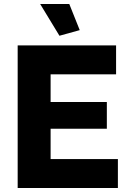

<svg xmlns="http://www.w3.org/2000/svg" viewBox="-20 -936 639 956"><path d="M377 -786 325 -916H180L276 -758ZM232 -295H512V-428H232V-566H558V-710H68V0H567V-144H232Z"/></svg>

Font: RT Raleway ExtraBold
Style: Regular
Weight: 400
Designer: Matt McInerney, Pablo Impallari, Rodrigo Fuenzalida — Edited by Milan Moffatt in April 2016
Foundry: Matt McInerney, Pablo Impallari, Rodrigo Fuenzalida — Edited by Milan Moffatt in April 2016
Version: Version 3.001